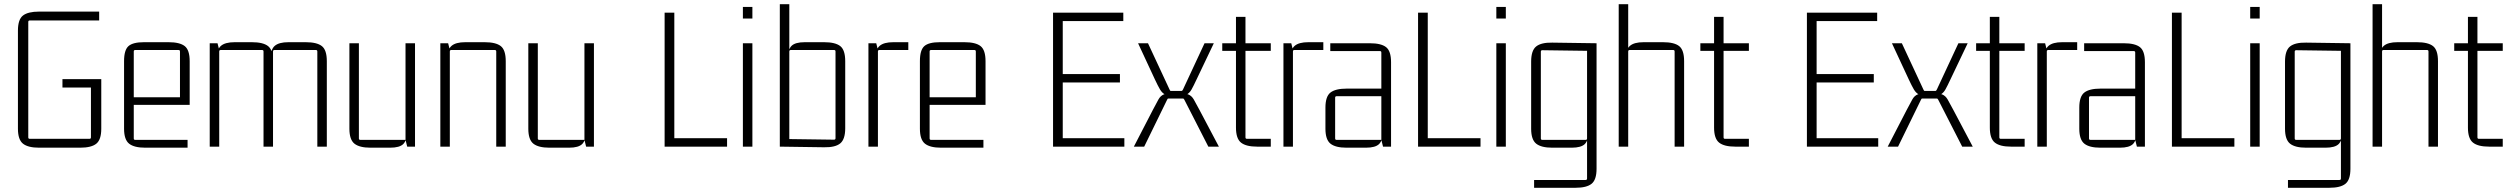

<svg xmlns="http://www.w3.org/2000/svg" viewBox="-20 -695 11882 910"><path d="M360 5H165Q113 5 89 -14Q65 -33 65 -85V-550Q65 -603 89 -621.5Q113 -640 165 -640H450V-598H121Q114 -598 114 -591V-44Q114 -37 121 -37H404Q411 -37 411 -44V-288L420 -280H276V-320H460V-85Q460 -33 436.5 -14Q413 5 360 5Z M869 5H668Q616 5 592 -14Q568 -33 568 -85V-405Q568 -458 589 -476.5Q610 -495 662 -495H779Q832 -495 855.5 -476.5Q879 -458 879 -405V-198H607V-234H833V-451Q833 -458 826 -458H621Q614 -458 614 -451V-39Q614 -32 621 -32H869Z M1092 -495H1174Q1227 -495 1250.5 -476.5Q1274 -458 1274 -405V0H1229V-451Q1229 -458 1222 -458H1026Q1019 -458 1019 -451V0H974V-490H1011L1019 -458L1007 -415Q1007 -460 1027 -477.5Q1047 -495 1092 -495ZM1347 -495H1429Q1482 -495 1505.5 -476.5Q1529 -458 1529 -405V0H1484V-451Q1484 -458 1477 -458H1281Q1274 -458 1274 -451V-405L1262 -415Q1262 -460 1282 -477.5Q1302 -495 1347 -495Z M1829 5H1736Q1684 5 1660 -14Q1636 -33 1636 -85V-490H1681V-39Q1681 -32 1688 -32H1902V-490H1947V0H1910L1902 -32L1909 -75Q1909 -30 1891.5 -12.5Q1874 5 1829 5Z M2185 -495H2277Q2330 -495 2353.5 -476.5Q2377 -458 2377 -405V0H2332V-451Q2332 -458 2325 -458H2119Q2112 -458 2112 -451V0H2067V-490H2104L2112 -458L2100 -415Q2100 -460 2120 -477.5Q2140 -495 2185 -495Z M2677 5H2584Q2532 5 2508 -14Q2484 -33 2484 -85V-490H2529V-39Q2529 -32 2536 -32H2750V-490H2795V0H2758L2750 -32L2757 -75Q2757 -30 2739.5 -12.5Q2722 5 2677 5Z M3426 -40V0H3130V-635H3176V-27L3163 -40Z M3546 0H3501V-490H3546ZM3546 -607H3501V-662H3546Z M3886 3 3676 0V-675H3721V-458L3714 -415Q3714 -460 3731.5 -477.5Q3749 -495 3794 -495H3886Q3939 -495 3962.5 -476.5Q3986 -458 3986 -405V-87Q3986 -35 3962.5 -15.5Q3939 4 3886 3ZM3721 -451V-29L3714 -36L3933 -33Q3940 -33 3940 -40V-451Q3940 -458 3933 -458H3728Q3721 -458 3721 -451Z M4214 -495H4285V-458H4148Q4141 -458 4141 -451V0H4096V-490H4133L4141 -458L4129 -415Q4129 -460 4149 -477.5Q4169 -495 4214 -495Z M4641 5H4440Q4388 5 4364 -14Q4340 -33 4340 -85V-405Q4340 -458 4361 -476.5Q4382 -495 4434 -495H4551Q4604 -495 4627.5 -476.5Q4651 -458 4651 -405V-198H4379V-234H4605V-451Q4605 -458 4598 -458H4393Q4386 -458 4386 -451V-39Q4386 -32 4393 -32H4641Z M5309 0H4971V-635H5304V-595H5007L5017 -605V-334L5007 -344H5288V-304H5007L5017 -314V-30L5007 -40H5309Z M5403 0H5354L5444 -174Q5461 -206 5470.5 -223.5Q5480 -241 5496 -247.5Q5512 -254 5546 -254V-238Q5518 -239 5503 -246.5Q5488 -254 5478 -271Q5468 -288 5454 -318L5374 -490H5421L5523 -271Q5525 -267 5526 -265.5Q5527 -264 5530 -264H5580Q5584 -264 5587 -271L5689 -490H5733L5651 -318Q5637 -288 5627.5 -271Q5618 -254 5603.5 -246.5Q5589 -239 5561 -238V-254Q5596 -254 5612 -247.5Q5628 -241 5638 -223.5Q5648 -206 5665 -174L5757 0H5707L5594 -221Q5591 -228 5587 -228H5518Q5515 -228 5514 -226.5Q5513 -225 5511 -221Z M6003 -490V-454H5873L5883 -464V-44Q5883 -37 5890 -37H6003V0H5938Q5886 0 5862 -19Q5838 -38 5838 -90V-464L5848 -454H5773V-490H5848L5838 -480V-615H5883V-480L5873 -490Z M6181 -495H6252V-458H6115Q6108 -458 6108 -451V0H6063V-490H6100L6108 -458L6096 -415Q6096 -460 6116 -477.5Q6136 -495 6181 -495Z M6454 5H6362Q6310 5 6286 -14Q6262 -33 6262 -85V-185Q6262 -238 6286 -256.5Q6310 -275 6362 -275H6534V-239H6315Q6308 -239 6308 -232V-39Q6308 -32 6315 -32H6527V-446Q6527 -453 6520 -453H6285V-490H6473Q6526 -490 6549.5 -471.5Q6573 -453 6573 -400V0H6535L6527 -32L6534 -75Q6534 -30 6516.5 -12.5Q6499 5 6454 5Z M6997 -40V0H6701V-635H6747V-27L6734 -40Z M7117 0H7072V-490H7117ZM7117 -607H7072V-662H7117Z M7502 -39V-461L7509 -454L7290 -457Q7283 -457 7283 -450V-39Q7283 -32 7290 -32H7495Q7502 -32 7502 -39ZM7495 158Q7502 158 7502 151V-32L7509 -75Q7509 -30 7491.5 -12.5Q7474 5 7429 5H7337Q7285 5 7261 -14Q7237 -33 7237 -85V-403Q7237 -456 7261 -475Q7285 -494 7337 -493L7547 -490V105Q7547 157 7523.5 176Q7500 195 7447 195H7251V158Z M7770 -495H7862Q7915 -495 7938.5 -476.5Q7962 -458 7962 -405V0H7917V-451Q7917 -458 7910 -458H7704Q7697 -458 7697 -451V0H7652V-675H7697V-458L7685 -415Q7685 -460 7705 -477.5Q7725 -495 7770 -495Z M8269 -490V-454H8139L8149 -464V-44Q8149 -37 8156 -37H8269V0H8204Q8152 0 8128 -19Q8104 -38 8104 -90V-464L8114 -454H8039V-490H8114L8104 -480V-615H8149V-480L8139 -490Z M8882 0H8544V-635H8877V-595H8580L8590 -605V-334L8580 -344H8861V-304H8580L8590 -314V-30L8580 -40H8882Z M8976 0H8927L9017 -174Q9034 -206 9043.5 -223.5Q9053 -241 9069 -247.5Q9085 -254 9119 -254V-238Q9091 -239 9076 -246.5Q9061 -254 9051 -271Q9041 -288 9027 -318L8947 -490H8994L9096 -271Q9098 -267 9099 -265.5Q9100 -264 9103 -264H9153Q9157 -264 9160 -271L9262 -490H9306L9224 -318Q9210 -288 9200.5 -271Q9191 -254 9176.5 -246.5Q9162 -239 9134 -238V-254Q9169 -254 9185 -247.5Q9201 -241 9211 -223.5Q9221 -206 9238 -174L9330 0H9280L9167 -221Q9164 -228 9160 -228H9091Q9088 -228 9087 -226.5Q9086 -225 9084 -221Z M9576 -490V-454H9446L9456 -464V-44Q9456 -37 9463 -37H9576V0H9511Q9459 0 9435 -19Q9411 -38 9411 -90V-464L9421 -454H9346V-490H9421L9411 -480V-615H9456V-480L9446 -490Z M9754 -495H9825V-458H9688Q9681 -458 9681 -451V0H9636V-490H9673L9681 -458L9669 -415Q9669 -460 9689 -477.5Q9709 -495 9754 -495Z M10027 5H9935Q9883 5 9859 -14Q9835 -33 9835 -85V-185Q9835 -238 9859 -256.5Q9883 -275 9935 -275H10107V-239H9888Q9881 -239 9881 -232V-39Q9881 -32 9888 -32H10100V-446Q10100 -453 10093 -453H9858V-490H10046Q10099 -490 10122.5 -471.5Q10146 -453 10146 -400V0H10108L10100 -32L10107 -75Q10107 -30 10089.5 -12.5Q10072 5 10027 5Z M10570 -40V0H10274V-635H10320V-27L10307 -40Z M10690 0H10645V-490H10690ZM10690 -607H10645V-662H10690Z M11075 -39V-461L11082 -454L10863 -457Q10856 -457 10856 -450V-39Q10856 -32 10863 -32H11068Q11075 -32 11075 -39ZM11068 158Q11075 158 11075 151V-32L11082 -75Q11082 -30 11064.5 -12.5Q11047 5 11002 5H10910Q10858 5 10834 -14Q10810 -33 10810 -85V-403Q10810 -456 10834 -475Q10858 -494 10910 -493L11120 -490V105Q11120 157 11096.5 176Q11073 195 11020 195H10824V158Z M11343 -495H11435Q11488 -495 11511.5 -476.5Q11535 -458 11535 -405V0H11490V-451Q11490 -458 11483 -458H11277Q11270 -458 11270 -451V0H11225V-675H11270V-458L11258 -415Q11258 -460 11278 -477.5Q11298 -495 11343 -495Z M11842 -490V-454H11712L11722 -464V-44Q11722 -37 11729 -37H11842V0H11777Q11725 0 11701 -19Q11677 -38 11677 -90V-464L11687 -454H11612V-490H11687L11677 -480V-615H11722V-480L11712 -490Z"/></svg>

Font: Gemunu Libre ExtraLight ExtraLight
Style: Regular
Weight: 250
Version: Version 1.100